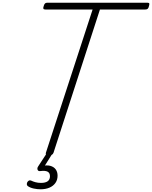

<svg xmlns="http://www.w3.org/2000/svg" viewBox="-20 -1130 1120 1414"><path d="M340 14Q312 14 318 -5L662 -1060H314Q302 -1060 299.5 -1066Q297 -1072 302 -1086Q306 -1100 312 -1105Q318 -1110 329 -1110H1065Q1078 -1110 1079.5 -1104Q1081 -1098 1077 -1085Q1074 -1071 1068 -1065.5Q1062 -1060 1050 -1060H716L374 -5Q370 5 362.5 9.5Q355 14 340 14ZM278 264Q255 264 228.5 258.5Q202 253 184 240Q177 234 177.5 225.5Q178 217 182 210Q189 201 195 199Q201 197 209 200Q223 207 241.5 212Q260 217 282 217Q314 217 331 205Q348 193 348 168Q348 143 330 134Q312 125 276 130Q268 131 264 128.5Q260 126 257 121Q255 114 255.5 108.5Q256 103 262 94L326 -4H369L299 108L284 94Q322 84 349 91Q376 98 390 117Q404 136 404 164Q404 195 388 217.5Q372 240 344 252Q316 264 278 264Z"/></svg>

Font: Playwrite CU ExtraLight
Style: Regular
Weight: 250
Designer: Veronika Burian, José Scaglione
Foundry: TypeTogether
Version: Version 1.002